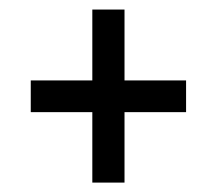

<svg xmlns="http://www.w3.org/2000/svg" viewBox="-20 -457 454 402"><path d="M240.7 -222.2V-74.7H173.3V-222.2H44.4V-288.6H173.3V-437H240.7V-288.6H369.6V-222.2Z"/></svg>

Font: Mako
Style: Regular
Weight: 400
Designer: vernon adams
Foundry: vernon adams
Version: Version 1.000